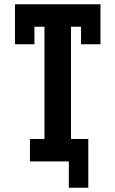

<svg xmlns="http://www.w3.org/2000/svg" viewBox="-20 -755 540 898"><path d="M302 123V0H120V-105H188V-630H141V-548H50V-735H450V-548H359V-630H312V-105H393V123Z"/></svg>

Font: Iosevka Slab Extrabold
Style: Regular
Weight: 800
Monospace: yes
Designer: Belleve Invis
Foundry: Belleve Invis
Version: Version 11.1.1; ttfautohint (v1.8.3)